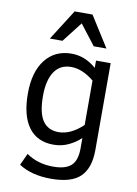

<svg xmlns="http://www.w3.org/2000/svg" viewBox="-102 -832 777 1090"><g transform="rotate(10 286.5 -286.5)"><path d="M490.2 -11.2Q490.2 91.8 439.2 142.3Q388.2 192.9 270 192.9Q157.2 192.9 84 145L115.2 77.1Q181.2 123 270 123Q341.8 123 373.8 93Q405.8 63 405.8 -5.9V-65.9Q377 -38.1 336.9 -19Q296.9 0 250 0Q155.8 0 106.4 -67.1Q57.1 -134.3 57.1 -261.2Q57.1 -386.2 112.3 -456.5Q167.5 -526.9 263.2 -526.9Q340.8 -526.9 405.8 -470.2V-512.2H490.2ZM405.8 -397Q338.9 -452.1 273.9 -452.1Q210 -452.1 177 -402.3Q144 -352.5 144 -263.2Q144 -164.6 174.8 -119.9Q205.6 -75.2 266.1 -75.2Q336.4 -75.2 405.8 -141.1ZM378.9 -589.8 289.1 -706.1 198.7 -589.8H126L237.8 -766.1H340.8L452.1 -589.8Z"/></g></svg>

Font: Lorenzo Sans
Style: Regular
Weight: 400
Foundry: Intel Corporation
Version: Version 1.00; ttfautohint (v1.5)